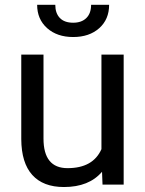

<svg xmlns="http://www.w3.org/2000/svg" viewBox="-20 -750 591 780"><path d="M394.5 -52.2Q341.8 9.8 239.7 9.8Q155.3 9.8 111.1 -39.3Q66.9 -88.4 66.4 -184.6V-528.3H156.7V-187Q156.7 -66.9 254.4 -66.9Q357.9 -66.9 392.1 -144V-528.3H482.4V0H396.5ZM423.3 -730.5Q423.3 -671.4 383.1 -635.5Q342.8 -599.6 277.3 -599.6Q211.9 -599.6 171.4 -635.7Q130.9 -671.9 130.9 -730.5H204.6Q204.6 -696.3 223.1 -677Q241.7 -657.7 277.3 -657.7Q311.5 -657.7 330.8 -676.8Q350.1 -695.8 350.1 -730.5Z"/></svg>

Font: Roboto-ThirdPerson-AD3FC
Style: ThirdPerson-AD3FC
Weight: 400
Designer: Google
Version: Version 2.137; 2017